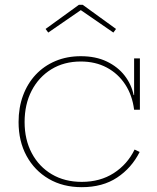

<svg xmlns="http://www.w3.org/2000/svg" viewBox="-20 -768 649 796"><path d="M319 8Q241 8 182 -26.5Q123 -61 90 -121.8Q57 -182.5 57 -262Q57 -322 75.5 -372Q94 -422 128.2 -458.5Q162.5 -495 210 -515Q257.5 -535 315 -535Q377 -535 422.8 -513Q468.5 -491 496.8 -454.5Q525 -418 534 -374H542L536 -313Q528.5 -373 499 -418Q469.5 -463 422.5 -488Q375.5 -513 315 -513Q245.5 -513 193 -480.8Q140.5 -448.5 111.2 -392Q82 -335.5 82 -262Q82 -189 111.8 -133Q141.5 -77 194.8 -45.5Q248 -14 319 -14Q395 -14 451.5 -50.2Q508 -86.5 538 -148L559 -138Q525.5 -71.5 465.5 -31.8Q405.5 8 319 8ZM536 -313V-526H560V-313ZM323 -748 461 -648 450 -633 315 -726 180 -633 169 -648 307 -748Z"/></svg>

Font: Hepta Slab ExtraLight
Style: Regular
Weight: 200
Designer: Michael LaGattuta
Foundry: Michael LaGattuta
Version: Version 1.100